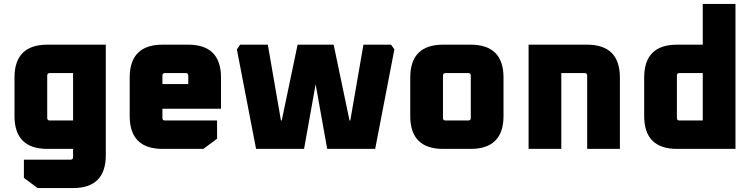

<svg xmlns="http://www.w3.org/2000/svg" viewBox="-20 -760 3842 980"><path d="M54 -168V-364Q54 -532 222 -532H520V32Q520 200 352 200H172L102 148V55H340Q353 55 353 42V0H222Q54 0 54 -168ZM221 -158Q221 -145 234 -145H353V-387H234Q221 -387 221 -374Z M642 -168V-364Q642 -532 810 -532H940Q1108 -532 1108 -364V-205H809V-158Q809 -145 822 -145H1088V-52L1018 0H810Q642 0 642 -168ZM809 -331H941V-374Q941 -387 928 -387H822Q809 -387 809 -374Z M1189 -508 1206 -532H1347L1414 -145H1418L1499 -532H1683L1764 -145H1768L1835 -532H1976L1993 -508L1895 0H1650L1591 -330L1532 0H1287Z M2074 -168V-364Q2074 -532 2242 -532H2382Q2550 -532 2550 -364V-168Q2550 0 2382 0H2242Q2074 0 2074 -168ZM2241 -158Q2241 -145 2254 -145H2370Q2383 -145 2383 -158V-374Q2383 -387 2370 -387H2254Q2241 -387 2241 -374Z M2678 0V-532H2976Q3144 -532 3144 -364V0H2977V-374Q2977 -387 2964 -387H2845V0Z M3268 -168V-364Q3268 -532 3436 -532H3567V-740H3734V0H3436Q3268 0 3268 -168ZM3435 -158Q3435 -145 3448 -145H3567V-387H3448Q3435 -387 3435 -374Z"/></svg>

Font: Oxanium ExtraBold
Style: Regular
Weight: 800
Designer: Severin Meyer
Version: Version 2.000